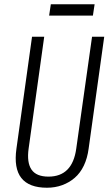

<svg xmlns="http://www.w3.org/2000/svg" viewBox="-20 -872 518 899"><path d="M200 7Q116 7 80 -38.5Q44 -84 57 -176L130 -700H187L114 -176Q105 -111 127.5 -78Q150 -45 207 -45Q319 -45 337 -176L411 -700H468L395 -176Q389 -131 372.5 -96.5Q356 -62 330 -39.5Q304 -17 271 -5Q238 7 200 7ZM423 -852 415 -799H210L218 -852Z"/></svg>

Font: Pathway Extreme Condensed Thin
Style: Italic
Weight: 250
Width: 3
Italic angle: -8°
Version: Version 1.001;gftools[0.9.26]